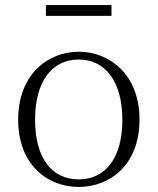

<svg xmlns="http://www.w3.org/2000/svg" viewBox="-20 -727 625 761"><path d="M292 14C414 14 533 -72 533 -253C533 -433 413 -522 292 -522C171 -522 52 -433 52 -253C52 -72 170 14 292 14ZM292 -16C185 -16 119 -101 119 -252C119 -403 185 -491 292 -491C398 -491 465 -403 465 -252C465 -101 398 -16 292 -16ZM162 -664H422V-707H162Z"/></svg>

Font: Source Han Serif CN VF
Style: Regular
Weight: 250
Designer: Ryoko NISHIZUKA 西塚涼子 (kana & ideographs); Frank Grießhammer (Latin, Greek & Cyrillic); Wenlong ZHANG 张文龙 (bopomofo); San
Foundry: Adobe
Version: Version 2.002;hotconv 1.1.0;makeotfexe 2.6.0